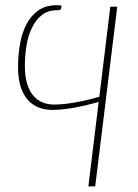

<svg xmlns="http://www.w3.org/2000/svg" viewBox="-20 -518 517 718"><path d="M418.5 -493 336 179H310.5L349 -137Q303 -123.5 257.2 -115.2Q211.5 -107 175.5 -107Q148 -107 124.8 -116Q101.5 -125 84.2 -144.2Q67 -163.5 57.2 -193.8Q47.5 -224 47.5 -267Q47.5 -312.5 55 -354.5Q62.5 -396.5 79.5 -428.5Q96.5 -460.5 124 -479.5Q151.5 -498.5 191.5 -498.5Q202.5 -498.5 210 -497L209 -488Q208 -482 203.8 -480.8Q199.5 -479.5 191.5 -479.5Q159 -479.5 136.5 -461.8Q114 -444 99.8 -414.8Q85.5 -385.5 79.2 -348Q73 -310.5 73 -271Q73 -233 81.2 -205.8Q89.5 -178.5 104 -161Q118.5 -143.5 138.5 -135.2Q158.5 -127 182.5 -127Q216.5 -127 260.5 -134.8Q304.5 -142.5 351.5 -156L392.5 -493Z"/></svg>

Font: Lato ExtraLight
Style: Italic
Weight: 275
Italic angle: -7°
Designer: Lukasz Dziedzic with Adam Twardoch and Botio Nikoltchev
Foundry: tyPoland Lukasz Dziedzic
Version: Version 2.015; 2015-08-06; http://www.latofonts.com/